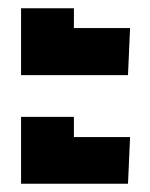

<svg xmlns="http://www.w3.org/2000/svg" viewBox="-20 -494 364 465"><path d="M31 -474H159V-426H295L290 -312H31ZM31 -211H159V-162H295L290 -49H31Z"/></svg>

Font: Kanit SemiBold
Style: Regular
Weight: 600
Designer: Katatrad Team
Foundry: CadsonDemak
Version: Version 1.030